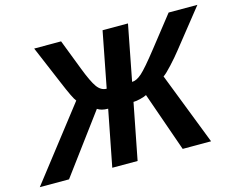

<svg xmlns="http://www.w3.org/2000/svg" viewBox="-138 -832 1207 976"><g transform="rotate(-15 465.0 -344.0)"><path d="M339.4 0 397 -295.4Q361.3 -295.4 341.3 -309.6L111.8 0H-42L251 -377.4Q236.8 -393.1 196.8 -489.3L112.8 -688H254.4L315.4 -529.8Q344.7 -453.1 365.7 -424.3Q386.7 -395.5 416 -395.5L472.7 -688H606.4L549.8 -395.5Q573.2 -395.5 601.3 -420.4Q629.4 -445.3 695.8 -529.8L820.3 -688H971.7L813.5 -489.3Q790.5 -460 758.5 -425.3Q726.6 -390.6 711.4 -380.9L859.4 0H710L600.6 -312.5Q589.8 -306.6 567.6 -301Q545.4 -295.4 530.3 -295.4L472.7 0Z"/></g></svg>

Font: Liberation Sans
Style: Bold Italic
Weight: 700
Italic angle: -12°
Designer: Steve Matteson
Foundry: Ascender Corporation
Version: Version 2.1.5